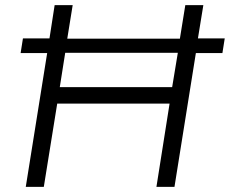

<svg xmlns="http://www.w3.org/2000/svg" viewBox="-20 -725 892 745"><path d="M80 0 163 -519H60L69 -576H172L192 -705H262L241 -575H678L699 -705H769L748 -576H852L843 -519H740L657 0H587L638 -323H202L150 0ZM212 -387H648L670 -520H233Z"/></svg>

Font: Nunito Sans 7pt Light
Style: Italic
Weight: 300
Italic angle: -9°
Designer: Vernon Adams
Foundry: Vernon Adams
Version: Version 3.101;gftools[0.9.27]